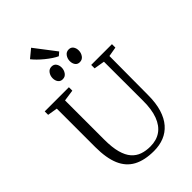

<svg xmlns="http://www.w3.org/2000/svg" viewBox="-327 -1247 1370 1370"><g transform="rotate(-45 358.0 -562.0)"><path d="M373.5 8.5Q279 8.5 217.5 -24.5Q156 -57.5 126.2 -127.5Q96.5 -197.5 96.5 -308V-696L21.5 -708.5V-743H265.5V-708.5L179.5 -696V-300.5Q179.5 -221.5 193.8 -169.5Q208 -117.5 234.5 -87.5Q261 -57.5 297.2 -45Q333.5 -32.5 377.5 -32.5Q440.5 -32.5 483.8 -62.8Q527 -93 549.5 -152.8Q572 -212.5 571.5 -301L571 -695L490.5 -708.5V-743H700V-708.5L627.5 -696L625.5 -305Q625.5 -223.5 607.2 -164.2Q589 -105 555.5 -66.8Q522 -28.5 476 -10Q430 8.5 373.5 8.5ZM274.5 -814Q252.5 -814 240.5 -830.2Q228.5 -846.5 228.5 -870Q228.5 -895 242.8 -915Q257 -935 281.5 -935H282.5Q305 -935 316.8 -918.8Q328.5 -902.5 328.5 -879Q328.5 -854 314.2 -834Q300 -814 275.5 -814ZM447 -814Q425 -814 413.2 -830.2Q401.5 -846.5 401.5 -870Q401.5 -895 415.8 -915Q430 -935 454.5 -935H455.5Q477.5 -935 489.2 -918.8Q501 -902.5 501 -879Q501 -854 486.8 -834Q472.5 -814 448 -814ZM370.5 -950.5Q352.5 -958.5 330 -973.5Q307.5 -988.5 284.5 -1007.2Q261.5 -1026 242.2 -1045.2Q223 -1064.5 210.5 -1080.5L274 -1133L397 -972.5L371.5 -950.5Z"/></g></svg>

Font: Merriweather 60pt Light
Style: Regular
Weight: 300
Version: Version 2.100